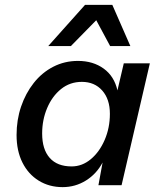

<svg xmlns="http://www.w3.org/2000/svg" viewBox="-20 -760 657 788"><path d="M237 8Q182 8 139 -18.5Q96 -45 72 -93Q48 -141 48 -206Q48 -268 66.5 -322.5Q85 -377 118.5 -419.5Q152 -462 198.5 -486Q245 -510 300 -510Q362 -510 405.5 -478.5Q449 -447 462 -389L488 -500H595L479 0H384L401 -93Q376 -46 332.5 -19Q289 8 237 8ZM274 -77Q317 -77 352.5 -106.5Q388 -136 409.5 -185.5Q431 -235 431 -293Q431 -353 399.5 -388.5Q368 -424 316 -424Q267 -424 230.5 -394.5Q194 -365 173.5 -316.5Q153 -268 153 -212Q153 -147 184 -112Q215 -77 274 -77ZM178 -571 329 -740H441L515 -571H432L375 -677L271 -571Z"/></svg>

Font: Work Sans Medium
Style: Italic
Weight: 500
Italic angle: -13°
Designer: Wei Huang
Foundry: Wei Huang
Version: Version 2.012; ttfautohint (v1.8.3)